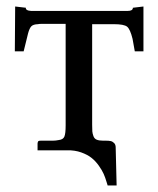

<svg xmlns="http://www.w3.org/2000/svg" viewBox="-20 -463 490 594"><path d="M265.1 -77.1Q265.1 -62.5 265.6 -56.4Q266.1 -50.3 269 -42Q272 -33.7 279.3 -30.8Q286.6 -27.8 298.8 -27.8H307.1Q316.4 -27.8 322.3 -26.6Q328.1 -25.4 333 -20.5Q337.9 -15.6 337.9 -6.8L340.8 110.8H313Q313 110.4 311.5 105.7Q310.1 101.1 309.1 98.1Q305.7 86.4 300.8 75.2Q295.9 64 285.9 49.8Q275.9 35.6 263.4 25.6Q251 15.6 231.2 8.5Q211.4 1.5 188 2H96.2V-19Q96.2 -22 98.1 -25.9Q100.1 -27.8 106 -27.8H144Q152.3 -27.8 162.1 -29.8Q175.3 -31.2 179.2 -40.5Q183.1 -49.8 183.1 -75.2V-389.2H109.9Q101.1 -389.2 97.2 -388.2Q83 -387.7 77.1 -381.8Q71.3 -376 66.9 -359.9Q65.9 -356.4 61.5 -337.9Q57.1 -319.3 53.2 -304.2H25.9L26.9 -442.9L60.1 -439Q59.1 -435.1 63.2 -432.4Q67.4 -429.7 76.2 -429.2H375Q391.1 -429.2 391.1 -439L423.8 -442.9V-304.2H397Q390.1 -340.8 390.1 -342.8Q382.8 -372.6 373.3 -380.4Q363.8 -388.2 332 -388.2H265.1Z"/></svg>

Font: Common Serif News
Style: Regular
Weight: 450
Designer: Philipp H. Poll, Khaled Hosny
Foundry: Stefan Peev, Context Ltd.
Version: Version 1.026